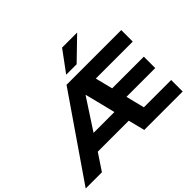

<svg xmlns="http://www.w3.org/2000/svg" viewBox="-233 -1251 1558 1558"><g transform="rotate(-45 545.5 -472.0)"><path d="M-44 0 441 -705H1069V-573H588L634 -616L694 -377L630 -423H1046V-292H659L704 -339L768 -83L703 -132H1069V0H628L578 -198L633 -142H201L270 -192L142 0ZM491 -536 296 -237 277 -274H604L570 -232L494 -536ZM497 -765 629 -944H802L617 -765Z"/></g></svg>

Font: Nunito Sans 10pt SemiExpanded ExtraBold
Style: Regular
Weight: 800
Width: 6
Designer: Vernon Adams
Foundry: Vernon Adams
Version: Version 3.101;gftools[0.9.27]